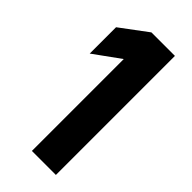

<svg xmlns="http://www.w3.org/2000/svg" viewBox="-225 -744 798 798"><g transform="rotate(45 174.0 -345.0)"><path d="M30.8 -451.2V-606L149.9 -694.8H288.1V4.9H147V-535.2Z"/></g></svg>

Font: D-DIN-PRO ExtraBold
Style: Bold
Weight: 800
Designer: Charles Nix
Foundry: CyberFei
Version: Version 1.000;hotconv 1.0.109;makeotfexe 2.5.65596